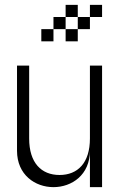

<svg xmlns="http://www.w3.org/2000/svg" viewBox="-20 -770 490 790"><path d="M200 0C275 0 350 -50 350 -150V0H400V-500H350V-200C350 -100 300 -50 225 -50C150 -50 100 -100 100 -200V-500H50V-150C50 -50 125 0 200 0ZM150 -600H200V-650H150ZM200 -650H250V-700H200ZM250 -600H300V-650H250ZM250 -700H300V-750H250ZM300 -650H350V-700H300ZM350 -700H400V-750H350Z"/></svg>

Font: LS-VG5000 Light
Style: Regular
Weight: 400
Designer: Justin Bihan, 2021
Foundry: Justin Bihan, 2021
Version: Version 1.000;Glyphs 3.1.2 (3151)